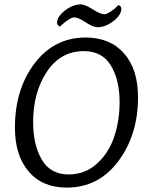

<svg xmlns="http://www.w3.org/2000/svg" viewBox="-20 -845 668 875"><path d="M284 10Q173 10 110.5 -63.5Q48 -137 48 -263Q48 -438 137.5 -556Q227 -674 370 -674Q482 -674 545.5 -601.5Q609 -529 609 -402Q609 -230 519 -110Q429 10 284 10ZM362 -612Q256 -612 193.5 -518Q131 -424 131 -288Q131 -185 170.5 -117.5Q210 -50 293 -50Q367 -50 421 -98.5Q475 -147 500 -220.5Q525 -294 525 -381Q525 -480 485.5 -546Q446 -612 362 -612ZM455 -780Q466 -780 485.5 -793Q505 -806 520 -822Q533 -817 533 -805Q533 -777 497 -749Q461 -721 425 -721Q404 -721 370 -743.5Q336 -766 318 -766Q299 -766 253 -724Q240 -730 240 -741Q240 -769 276 -797Q312 -825 349 -825Q367 -825 402.5 -802.5Q438 -780 455 -780Z"/></svg>

Font: Overlock
Style: Italic
Weight: 400
Designer: Dario Muhafara
Foundry: Dario Manuel Muhafara
Version: Version 1.001